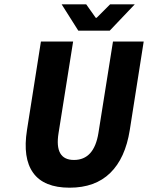

<svg xmlns="http://www.w3.org/2000/svg" viewBox="-20 -850 680 882"><path d="M339.8 -709 263.2 -830.1H376L419.9 -768.1H423.8L485.8 -830.1H599.1L483.9 -709ZM299.8 12.2Q181.6 12.2 132.6 -55.7Q83.5 -123.5 104 -252.9L168 -659.2H315.9L249 -238.8Q229 -115.2 319.8 -115.2Q412.1 -115.2 432.1 -238.8L499 -659.2H640.1L576.2 -252.9Q555.7 -123 486.3 -55.4Q417 12.2 299.8 12.2Z"/></svg>

Font: Office Code Pro D Bold Italic
Style: Regular
Weight: 700
Italic angle: -9°
Designer: Nathan Rutzky & Paul D. Hunt
Foundry: Adobe Systems Incorporated
Version: Version 1.004;PS 001.004;hotconv 1.0.70;makeotf.lib2.5.58329